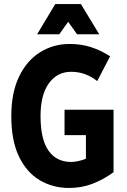

<svg xmlns="http://www.w3.org/2000/svg" viewBox="-20 -920 631 952"><path d="M36 -344Q36 -459 74 -539Q112 -619 178 -660.5Q244 -702 326 -702Q381 -702 429 -687Q477 -672 526 -641L462 -518Q433 -541 401 -552.5Q369 -564 333 -564Q263 -564 222 -506.5Q181 -449 181 -345Q181 -229 220.5 -173Q260 -117 333 -117Q347 -117 367 -121Q387 -125 406 -133V-250H300V-376H543V-66Q490 -28 436.5 -8Q383 12 322 12Q242 12 177 -26.5Q112 -65 74 -144Q36 -223 36 -344ZM164 -750 254 -900H381L472 -750H362L318 -812L274 -750Z"/></svg>

Font: Radio Canada Condensed
Style: Bold
Weight: 700
Width: 3
Designer: Charles Daoud, Etienne Aubert Bonn, Alexandre Saumier Demers, Jacques Le Bailly
Foundry: Radio-Canada
Version: Version 2.104; ttfautohint (v1.8.4.7-5d5b);gftools[0.9.28.de